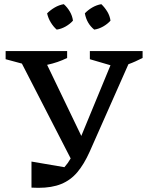

<svg xmlns="http://www.w3.org/2000/svg" viewBox="-20 -895 706 921"><path d="M131 5V-120L289 -93Q306 -112 319 -135L85 -590L7 -611V-650H302V-617Q258 -595 206 -584L370 -243L510 -582L411 -611V-650H664V-617Q646 -608 629.5 -600.5Q613 -593 596 -587L410 -167Q383 -107 351 -69Q319 -31 274 -12.5Q229 6 164 6Q156 6 148 5.5Q140 5 131 5ZM286 -875Q303 -860 315 -839.5Q327 -819 330 -796Q316 -780 295 -768Q274 -756 252 -753Q236 -767 223.5 -787.5Q211 -808 206 -831Q222 -847 242.5 -859Q263 -871 286 -875ZM466 -875Q482 -860 494.5 -839.5Q507 -819 510 -796Q496 -780 475 -768Q454 -756 432 -753Q396 -782 387 -831Q402 -847 422.5 -859Q443 -871 466 -875Z"/></svg>

Font: Piazzolla Medium
Style: Regular
Weight: 500
Designer: Juan Pablo del Peral
Foundry: Huerta Tipografica
Version: Version 1.330